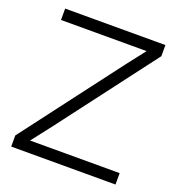

<svg xmlns="http://www.w3.org/2000/svg" viewBox="-132 -835 871 943"><g transform="rotate(20 303.5 -364.0)"><path d="M31.2 0V-58.1L420.9 -571.8Q458 -620.6 495.6 -668H48.3V-727.5H572.3V-669.4L187.5 -162.1Q168 -136.7 147.9 -111.1Q127.9 -85.4 107.9 -59.6H576.2V0Z"/></g></svg>

Font: Inter Display Light
Style: Regular
Weight: 300
Designer: Rasmus Andersson
Foundry: rsms
Version: Version 4.000;git-a52131595